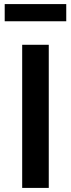

<svg xmlns="http://www.w3.org/2000/svg" viewBox="-20 -919 346 939"><path d="M88.5 0V-700H218.5V0ZM3 -815V-899H304V-815Z"/></svg>

Font: Geologica EX Med
Style: Regular
Weight: 500
Designer: Sindre Bremnes, Frode Helland
Foundry: Monokrom Skriftforlag AS
Version: Version 1.010;gftools[0.9.28]